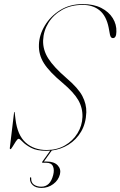

<svg xmlns="http://www.w3.org/2000/svg" viewBox="-20 -730 591 942"><path d="M207.5 10Q160 10 132.5 -4.8Q105 -19.5 91.2 -34.2Q77.5 -49 71.5 -49Q66 -49 57.8 -36.2Q49.5 -23.5 42 -10.8Q34.5 2 31 2Q28 2 28 -3L49 -178Q50 -181 50.5 -181Q53 -181 52 -178L56 -145Q65.5 -66.5 106.2 -30.2Q147 6 209 6Q259.5 6 298.5 -16.5Q337.5 -39 360.2 -76Q383 -113 384.5 -156Q386 -200.5 364.2 -238.5Q342.5 -276.5 287.5 -323Q222.5 -377 195.8 -419.2Q169 -461.5 171 -511Q172.5 -558.5 199.8 -604.2Q227 -650 274.8 -680Q322.5 -710 386 -710Q439.5 -710 476.8 -691Q514 -672 533.2 -641Q552.5 -610 551 -574Q550.5 -543 534 -543Q523 -543 519.5 -560L513 -595Q501.5 -652 468.8 -679Q436 -706 385.5 -706Q328.5 -706 285.5 -682Q242.5 -658 218 -618.5Q193.5 -579 191.5 -532Q190 -485.5 216.8 -443.2Q243.5 -401 306 -347Q364 -297.5 384.2 -258.5Q404.5 -219.5 403.5 -179Q401.5 -124 377.8 -84Q354 -44 316.2 -20.5Q278.5 3 234 8.5L195.5 62.5H208.5Q245.5 62.5 263 81.2Q280.5 100 274 125.5Q266.5 154.5 241.2 173.2Q216 192 183.5 192Q156 192 141 178.5Q126 165 127 144.5Q127.5 140 130.5 139.5Q133 139 133 143.5Q132 166 146.8 176Q161.5 186 182.5 186Q226.5 186 241 128.5Q247.5 103 239.8 85.8Q232 68.5 207 68.5H190Q183.5 68.5 188.5 62L226.5 9Q217 10 207.5 10Z"/></svg>

Font: Fraunces 144pt Thin
Style: Italic
Weight: 100
Italic angle: -16°
Version: Version 1.000;[b76b70a41]